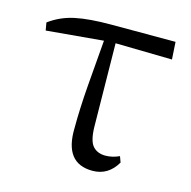

<svg xmlns="http://www.w3.org/2000/svg" viewBox="-84 -597 690 694"><g transform="rotate(15 261.0 -250.0)"><path d="M282 -453 286 -142Q287 -89 304 -70Q321 -51 351 -51Q377 -51 403 -63L411 -41Q379 14 320 14Q215 14 218 -117Q218 -191 225 -280Q232 -369 239 -451L26 -432L21 -461Q63 -492 115 -503Q167 -514 248 -514H490L494 -449Z"/></g></svg>

Font: Han-Nom Khai
Style: Regular
Weight: 400
Version: Version 1.200;June 22, 2023;FontCreator 14.0.0.2814 64-bit